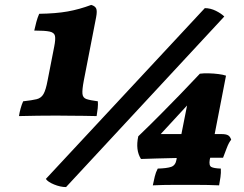

<svg xmlns="http://www.w3.org/2000/svg" viewBox="-20 -750 989 779"><path d="M350 -730Q365 -726 370 -716Q375 -706 370 -680L320 -423Q313 -386 314.5 -369.5Q316 -353 331 -348Q346 -343 377 -339Q378 -326 376.5 -311Q375 -296 372 -279Q351 -280 321 -280Q291 -280 261 -280.5Q231 -281 209 -281Q177 -281 133 -280.5Q89 -280 57 -279Q59 -293 63.5 -309.5Q68 -326 74 -339Q110 -343 128.5 -347.5Q147 -352 156.5 -368.5Q166 -385 173 -423L200 -561Q206 -591 203 -604.5Q200 -618 181 -622Q162 -626 119 -626Q123 -644 127.5 -661Q132 -678 139 -694Q207 -695 254.5 -703.5Q302 -712 350 -730ZM248 9Q225 9 199.5 -1.5Q174 -12 166 -24L811 -717Q834 -717 856 -706Q878 -695 890 -683ZM600 2Q604 -17 608 -34Q612 -51 620 -66Q657 -67 674.5 -73Q692 -79 696 -102L697 -109Q652 -108 615.5 -107Q579 -106 552 -105Q529 -141 541 -197Q592 -246 632 -286.5Q672 -327 710 -366Q748 -405 791 -451Q806 -453 826.5 -452.5Q847 -452 866.5 -449.5Q886 -447 897 -443L851 -206H879Q897 -206 905.5 -201Q914 -196 918 -183Q909 -173 900 -149.5Q891 -126 885 -110Q858 -110 833 -110L831 -102Q827 -78 837.5 -72.5Q848 -67 876 -66Q877 -48 874.5 -31.5Q872 -15 869 2Q850 1 823.5 0.5Q797 0 771.5 0Q746 0 730 0Q714 0 690.5 0Q667 0 642.5 0.5Q618 1 600 2ZM632 -206H716L739 -322Z"/></svg>

Font: Vollkorn Black
Style: Italic
Weight: 900
Italic angle: -11°
Designer: Friedrich Althausen
Foundry: Friedrich Althausen
Version: Version 5.000; ttfautohint (v1.8.3)